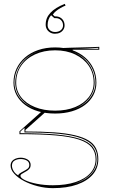

<svg xmlns="http://www.w3.org/2000/svg" viewBox="-20 -761 600 996"><path d="M254 215Q215 215 176 205Q137 195 105.5 178.5Q74 162 54.5 141Q35 120 35 98Q35 84 42.5 75Q50 66 62 61.5Q74 57 87 57Q107 57 123 66.5Q139 76 139 95Q139 106 133.5 113Q128 120 120.5 125Q113 130 105 134Q97 138 91.5 142Q86 146 86 151Q86 162 109.5 173.5Q133 185 171.5 192.5Q210 200 254 200Q322 200 372 183.5Q422 167 449 136.5Q476 106 476 65Q476 28 455.5 3Q435 -22 389.5 -37Q344 -52 268 -58.5Q192 -65 81 -65V-80L202 -188L214 -178L112 -87V-79Q197 -79 260.5 -74.5Q324 -70 368 -59.5Q412 -49 439 -32.5Q466 -16 478 8.5Q490 33 490 65Q490 111 461 144.5Q432 178 379.5 196.5Q327 215 254 215ZM266 -172Q218 -172 178.5 -183.5Q139 -195 110.5 -216.5Q82 -238 66 -267.5Q50 -297 50 -332Q50 -372 66 -405.5Q82 -439 110.5 -463.5Q139 -488 178.5 -501.5Q218 -515 266 -515Q314 -515 353 -501.5Q392 -488 420.5 -463.5Q449 -439 464.5 -405.5Q480 -372 480 -332Q480 -297 464.5 -267.5Q449 -238 420.5 -216.5Q392 -195 352.5 -183.5Q313 -172 266 -172ZM266 -187Q325 -187 370 -205.5Q415 -224 440.5 -257Q466 -290 466 -332Q466 -382 440.5 -419.5Q415 -457 370 -478.5Q325 -500 266 -500Q207 -500 161 -478.5Q115 -457 89.5 -419.5Q64 -382 64 -332Q64 -290 89.5 -257Q115 -224 161 -205.5Q207 -187 266 -187ZM357 -490 308 -512Q327 -513 345.5 -513.5Q364 -514 383 -514.5Q402 -515 420.5 -515.5Q439 -516 457.5 -516.5Q476 -517 495 -518V-503H357ZM75 149Q75 144 82 139Q89 134 106 125Q116 120 124 113.5Q132 107 132 95Q132 79 118.5 71.5Q105 64 87 64Q69 64 55.5 72Q42 80 42 98Q42 105 44 111.5Q46 118 50 125Q54 132 60 138Q66 144 75 149ZM364 193Q392 185 414 172.5Q436 160 452 143.5Q468 127 476.5 107.5Q485 88 485 65Q485 26 465.5 -0.5Q446 -27 402 -43.5Q358 -60 285.5 -67Q213 -74 107 -74V-98L86 -79V-70Q197 -70 273 -63Q349 -56 395 -40.5Q441 -25 461 1Q481 27 481 65Q481 111 449 143.5Q417 176 364 193ZM177 -192Q122 -210 90.5 -247.5Q59 -285 59 -332Q59 -369 74.5 -402Q90 -435 120 -461Q150 -487 195 -500Q160 -490 134 -473Q108 -456 90.5 -434Q73 -412 64 -386Q55 -360 55 -332Q55 -308 63.5 -286.5Q72 -265 88 -246.5Q104 -228 126.5 -214.5Q149 -201 177 -192ZM352 -192Q381 -201 403.5 -214.5Q426 -228 442 -246.5Q458 -265 466.5 -286.5Q475 -308 475 -332Q475 -360 466.5 -385.5Q458 -411 441.5 -433Q425 -455 399.5 -471.5Q374 -488 340 -498Q384 -485 413 -459.5Q442 -434 456.5 -401.5Q471 -369 471 -332Q471 -285 439.5 -247.5Q408 -210 352 -192ZM364 -508H490V-513Q465 -511 432 -509.5Q399 -508 364 -508ZM316 -741 320 -732Q307 -727 294 -719.5Q281 -712 270.5 -703.5Q260 -695 254 -685L264 -676H268Q282 -676 292.5 -670Q303 -664 309 -653.5Q315 -643 315 -629Q315 -617 308.5 -607Q302 -597 291 -591.5Q280 -586 265 -586Q251 -586 240 -592.5Q229 -599 223 -609.5Q217 -620 217 -633Q217 -651 223 -666Q229 -681 241.5 -694.5Q254 -708 272.5 -719.5Q291 -731 316 -741ZM245 -682Q236 -672 231.5 -658.5Q227 -645 227 -631Q227 -615 238 -605Q249 -595 266 -595Q284 -595 295.5 -604.5Q307 -614 307 -629Q307 -646 296.5 -656.5Q286 -667 269 -667Q268 -667 266 -667Q264 -667 262 -667Z"/></svg>

Font: Kalnia Glaze Thin
Style: Regular
Weight: 100
Designer: Frida Medrano
Foundry: Frida Medrano
Version: Version 1.110